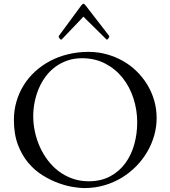

<svg xmlns="http://www.w3.org/2000/svg" viewBox="-20 -984 904 1018"><path d="M426.8 13.2Q404.8 13.2 368.7 7.6Q332.5 2 291 -12.9Q249.5 -27.8 207.3 -53.7Q165 -79.6 130.9 -119.6Q96.7 -159.7 75.2 -216.1Q53.7 -272.5 53.7 -348.6Q53.7 -399.4 67.4 -446Q81.1 -492.7 106 -532.7Q130.9 -572.8 166.5 -605.2Q202.1 -637.7 246.1 -660.9Q290 -684.1 341.6 -696.5Q393.1 -709 449.7 -709Q498.5 -709 544.4 -696.5Q590.3 -684.1 630.4 -661.6Q670.4 -639.2 703.4 -607.2Q736.3 -575.2 760.3 -536.1Q784.2 -497.1 797.4 -451.9Q810.5 -406.7 810.5 -357.9Q810.5 -312 797.9 -266.6Q785.2 -221.2 761.2 -179.9Q737.3 -138.7 703.1 -103.5Q668.9 -68.4 626.2 -42.2Q583.5 -16.1 533.2 -1.5Q482.9 13.2 426.8 13.2ZM156.2 -367.2Q156.2 -326.2 165.3 -284.7Q174.3 -243.2 191.4 -205.1Q208.5 -167 233.9 -133.5Q259.3 -100.1 291.7 -75.7Q324.2 -51.3 364 -37.1Q403.8 -22.9 449.7 -22.9Q515.6 -22.9 564.2 -49.1Q612.8 -75.2 644.5 -118.7Q676.3 -162.1 691.9 -218.5Q707.5 -274.9 707.5 -335Q707.5 -400.9 687.7 -462.2Q668 -523.4 630.4 -570.8Q592.8 -618.2 538.3 -646.7Q483.9 -675.3 414.6 -675.3Q373 -675.3 337.6 -663.1Q302.2 -650.9 273.4 -629.6Q244.6 -608.4 222.7 -579.1Q200.7 -549.8 186 -515.4Q171.4 -481 163.8 -443.4Q156.2 -405.8 156.2 -367.2ZM432.6 -885.3Q431.2 -886.7 427.2 -891.1Q423.3 -895.5 422.4 -895.5Q421.4 -895.5 417.7 -891.1Q414.1 -886.7 412.6 -885.3L308.1 -775.9Q307.1 -774.9 305.7 -774.4Q304.2 -773.9 303.2 -773.9Q301.8 -773.9 299.8 -775.9Q297.9 -777.8 295.9 -780.5Q293.9 -783.2 292.5 -785.6Q291 -788.1 291 -789.6Q291 -792 294.4 -796.9L410.6 -954.6Q413.6 -957.5 416.7 -960.9Q419.9 -964.4 422.4 -964.4Q424.8 -964.4 428.5 -960.9Q432.1 -957.5 435.1 -953.6L556.2 -796.9Q559.6 -791.5 559.6 -789.6Q559.6 -788.1 558.1 -785.6Q556.6 -783.2 554.7 -780.5Q552.7 -777.8 550.8 -775.9Q548.8 -773.9 547.4 -773.9Q545.4 -773.9 543.5 -775.9Z"/></svg>

Font: Kurinto Book Core
Style: Regular
Weight: 400
Designer: Kurinto was developed by Clint Goss from a range of fonts that are compatible with the SIL Open Font License Version 1.1
Foundry: Clinton F. Goss
Version: Version 2.196; July 25, 2020